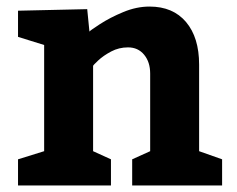

<svg xmlns="http://www.w3.org/2000/svg" viewBox="-20 -568 725 588"><path d="M438 -547.9Q509.8 -547.9 549.8 -500.5Q589.8 -453.1 589.8 -370.1V-105L660.2 -80.1V0H384.8V-80.1L439.9 -105V-342.8Q439.9 -377.9 421.4 -400.4Q402.8 -422.9 372.1 -422.9Q344.2 -422.9 320.6 -410.4Q296.9 -397.9 281 -383.1Q265.1 -368.2 265.1 -366.2V-105L319.8 -80.1V0H35.2V-80.1L115.2 -105V-430.2L35.2 -455.1V-535.2L247.1 -540L253.9 -471.2Q253.9 -473.1 285.4 -493.7Q316.9 -514.2 357.4 -531Q397.9 -547.9 438 -547.9Z"/></svg>

Font: Kadwa
Style: Regular
Weight: 400
Designer: Sol Matas
Foundry: Sol Matas
Version: Version 1.000;PS 001.000;hotconv 1.0.70;makeotf.lib2.5.58329